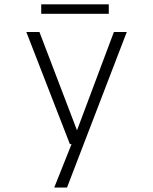

<svg xmlns="http://www.w3.org/2000/svg" viewBox="-20 -644 690 864"><path d="M224 200 302 4.5H294.5L98.5 -500H157.5L326.5 -57.5L492.5 -500H550.5L281.5 200ZM165.5 -582V-624.5H469.5V-582Z"/></svg>

Font: Trispace ExtraLight
Style: Regular
Weight: 200
Designer: Tyler Finck
Foundry: Etcetera Type Company
Version: Version 1.210; ttfautohint (v1.8.3)